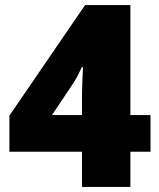

<svg xmlns="http://www.w3.org/2000/svg" viewBox="-20 -734 626 754"><path d="M571 -138H492V0H302V-138H17V-280L314 -714H492V-282H571ZM302 -282V-365Q302 -380 303 -404.5Q304 -429 305 -449Q306 -469 306 -470H301Q291 -448 283.5 -434Q276 -420 263 -400L184 -282Z"/></svg>

Font: Noto Kufi Arabic Black
Style: Regular
Weight: 900
Designer: Monotype Design Team, David Williams, Khaled Hosny
Foundry: Google LLC
Version: Version 2.109; ttfautohint (v1.8.4.7-5d5b)